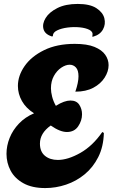

<svg xmlns="http://www.w3.org/2000/svg" viewBox="-20 -949 577 976"><path d="M210 7Q143 7 99 -17.5Q55 -42 34 -81.5Q13 -121 13 -167Q13 -208 29 -248Q45 -288 76.5 -321Q108 -354 153 -373Q112 -399 91.5 -435.5Q71 -472 71 -512Q71 -564 105 -613Q139 -662 204 -694Q269 -726 360 -726Q423 -726 460.5 -710.5Q498 -695 515 -670.5Q532 -646 532 -618Q532 -586 512 -554.5Q492 -523 454.5 -503Q417 -483 363 -483Q379 -530 379 -561Q379 -592 366 -606Q353 -620 334 -620Q314 -620 291.5 -605Q269 -590 254 -563Q239 -536 239 -500Q239 -481 245 -457.5Q251 -434 264 -411Q286 -425 304.5 -431.5Q323 -438 338 -438Q369 -438 383 -416.5Q397 -395 397 -368Q397 -336 377.5 -307Q358 -278 320 -278Q285 -278 238 -311Q183 -272 183 -219Q183 -178 208.5 -157Q234 -136 274 -136Q325 -136 388 -171.5Q451 -207 500 -278L508 -273Q506 -203 479.5 -150.5Q453 -98 410.5 -63Q368 -28 316 -10.5Q264 7 210 7ZM455 -763Q446 -761 450 -768Q454 -787 435 -797Q416 -807 385.5 -810Q355 -813 323.5 -809Q292 -805 270.5 -794.5Q249 -784 249 -768Q249 -763 243 -764Q208 -775 201 -801.5Q194 -828 212 -857.5Q230 -887 271.5 -908Q313 -929 375 -929Q437 -929 470 -907.5Q503 -886 510.5 -856Q518 -826 503.5 -799.5Q489 -773 455 -763Z"/></svg>

Font: Agbalumo
Style: Regular
Weight: 400
Designer: Raphael Alegbeleye
Foundry: Sorkin Type Co.
Version: Version 1.000; ttfautohint (v1.8.4)